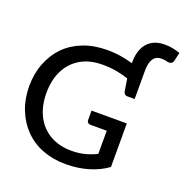

<svg xmlns="http://www.w3.org/2000/svg" viewBox="-152 -1015 1117 1161"><g transform="rotate(20 406.0 -434.5)"><path d="M653 -635 564 -694Q563 -696 563 -698.5Q563 -701 563 -703V-712Q563 -758 578.5 -795.5Q594 -833 627.5 -855Q661 -877 713 -877Q743 -877 766 -872Q789 -867 812 -859L799 -803Q794 -790 785.5 -786Q777 -782 765 -784Q755 -787 744.5 -788.5Q734 -790 724 -790Q687 -790 670 -763.5Q653 -737 653 -688ZM394 8Q315 8 247 -17.5Q179 -43 129 -94Q81 -143 54 -211.5Q27 -280 27 -361Q27 -441 53.5 -509Q80 -577 128 -626Q176 -674 244.5 -700.5Q313 -727 398 -727Q445 -727 487 -720Q529 -713 570 -701Q611 -689 653 -673V-595L576 -604Q540 -617 496.5 -625.5Q453 -634 402 -634Q318 -634 259.5 -599.5Q201 -565 170 -503Q139 -441 139 -358Q139 -274 170.5 -211.5Q202 -149 261 -114.5Q320 -80 401 -80Q447 -80 486.5 -90.5Q526 -101 560 -118V-267H455Q445 -267 438.5 -273Q432 -279 432 -288V-350H659V-70Q609 -33 541 -12.5Q473 8 394 8ZM566 -620 653 -595V-505H605Q596 -505 590 -510Q584 -515 581 -525Z"/></g></svg>

Font: Aleo Medium
Style: Regular
Weight: 500
Designer: Alessio Laiso
Foundry: Alessio Laiso
Version: Version 2.001;gftools[0.9.29]